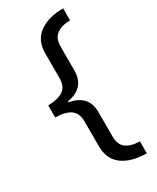

<svg xmlns="http://www.w3.org/2000/svg" viewBox="-220 -778 820 1000"><g transform="rotate(-30 190.0 -278.0)"><path d="M348 158Q256 157 203 118Q150 79 150 -1V-148Q150 -199 118.5 -220.5Q87 -242 28 -242V-315Q87 -316 118.5 -337Q150 -358 150 -408V-556Q150 -636 205 -675Q260 -714 348 -714V-642Q296 -641 266.5 -619Q237 -597 237 -548V-404Q237 -301 128 -282V-276Q237 -257 237 -154V-7Q237 42 266 63.5Q295 85 348 86Z"/></g></svg>

Font: Noto Serif Ottoman Siyaq
Style: Regular
Weight: 400
Designer: Sérgio Martins
Version: Version 1.005; ttfautohint (v1.8.4.7-5d5b)